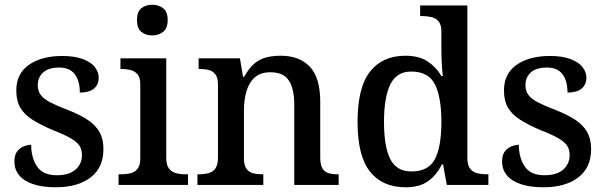

<svg xmlns="http://www.w3.org/2000/svg" viewBox="-20 -783 2566 813"><path d="M216 10Q160 10 121 -3Q82 -16 61.5 -40.5Q41 -65 41 -99Q41 -128 53.5 -143Q66 -158 82.5 -164Q99 -170 112 -170Q112 -115 137 -78Q162 -41 220 -41Q273 -41 300 -65Q327 -89 327 -126Q327 -150 316.5 -166Q306 -182 279.5 -197.5Q253 -213 204 -232Q152 -254 117.5 -276Q83 -298 66 -327Q49 -356 49 -400Q49 -471 102.5 -508.5Q156 -546 244 -546Q296 -546 330.5 -533Q365 -520 381.5 -499Q398 -478 398 -454Q398 -425 378 -408Q358 -391 318 -391Q318 -441 296.5 -469Q275 -497 231 -497Q186 -497 163 -476.5Q140 -456 140 -422Q140 -398 152.5 -381Q165 -364 193 -349.5Q221 -335 268 -317Q319 -297 352 -275Q385 -253 401.5 -223.5Q418 -194 418 -152Q418 -73 363.5 -31.5Q309 10 216 10Z M482 0V-45H495Q515 -45 533 -49.5Q551 -54 562.5 -68.5Q574 -83 574 -111V-425Q574 -454 562.5 -468Q551 -482 533 -486.5Q515 -491 495 -491H490V-536H684V-115Q684 -85 695 -70Q706 -55 724.5 -50Q743 -45 763 -45H776V0ZM625 -633Q597 -633 578.5 -648Q560 -663 560 -698Q560 -734 579 -748.5Q598 -763 625 -763Q651 -763 670.5 -748.5Q690 -734 690 -698Q690 -663 670.5 -648Q651 -633 625 -633Z M816 0V-45H822Q845 -45 863.5 -50Q882 -55 892.5 -70.5Q903 -86 903 -116V-424Q903 -453 892.5 -467.5Q882 -482 864.5 -486.5Q847 -491 825 -491H821V-536H996L1009 -458H1014Q1035 -496 1058.5 -515Q1082 -534 1109.5 -540.5Q1137 -547 1169 -547Q1248 -547 1292 -500.5Q1336 -454 1336 -352V-117Q1336 -86 1345 -70.5Q1354 -55 1370.5 -50Q1387 -45 1409 -45H1414V0H1226V-341Q1226 -406 1203.5 -441.5Q1181 -477 1125 -477Q1083 -477 1058.5 -455Q1034 -433 1023.5 -396Q1013 -359 1013 -317V-111Q1013 -83 1023.5 -68.5Q1034 -54 1051.5 -49.5Q1069 -45 1091 -45H1095V0Z M1698 10Q1599 10 1546.5 -56.5Q1494 -123 1494 -267Q1494 -412 1546.5 -479.5Q1599 -547 1697 -547Q1754 -547 1790.5 -523Q1827 -499 1849 -461H1855Q1852 -487 1850.5 -518.5Q1849 -550 1849 -574V-649Q1849 -678 1837.5 -692Q1826 -706 1807.5 -710.5Q1789 -715 1767 -715H1759V-760H1959V-114Q1959 -84 1970.5 -69Q1982 -54 2000.5 -49.5Q2019 -45 2041 -45H2048V0H1872L1856 -87H1851Q1829 -42 1793 -16Q1757 10 1698 10ZM1722 -57Q1794 -57 1821.5 -109Q1849 -161 1849 -268Q1849 -370 1822 -425Q1795 -480 1721 -480Q1659 -480 1632.5 -425Q1606 -370 1606 -267Q1606 -162 1632.5 -109.5Q1659 -57 1722 -57Z M2281 10Q2225 10 2186 -3Q2147 -16 2126.5 -40.5Q2106 -65 2106 -99Q2106 -128 2118.5 -143Q2131 -158 2147.5 -164Q2164 -170 2177 -170Q2177 -115 2202 -78Q2227 -41 2285 -41Q2338 -41 2365 -65Q2392 -89 2392 -126Q2392 -150 2381.5 -166Q2371 -182 2344.5 -197.5Q2318 -213 2269 -232Q2217 -254 2182.5 -276Q2148 -298 2131 -327Q2114 -356 2114 -400Q2114 -471 2167.5 -508.5Q2221 -546 2309 -546Q2361 -546 2395.5 -533Q2430 -520 2446.5 -499Q2463 -478 2463 -454Q2463 -425 2443 -408Q2423 -391 2383 -391Q2383 -441 2361.5 -469Q2340 -497 2296 -497Q2251 -497 2228 -476.5Q2205 -456 2205 -422Q2205 -398 2217.5 -381Q2230 -364 2258 -349.5Q2286 -335 2333 -317Q2384 -297 2417 -275Q2450 -253 2466.5 -223.5Q2483 -194 2483 -152Q2483 -73 2428.5 -31.5Q2374 10 2281 10Z"/></svg>

Font: Noto Serif Gujarati Medium
Style: Regular
Weight: 500
Version: Version 2.102